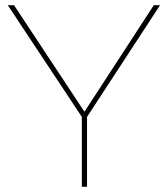

<svg xmlns="http://www.w3.org/2000/svg" viewBox="-20 -719 646 739"><path d="M596 -699 315 -269V0H295V-269L10 -699H34L305 -289L572 -699Z"/></svg>

Font: TypoPRO Montserrat
Style: Regular
Weight: 250
Designer: Julieta Ulanovsky
Foundry: Julieta Ulanovsky
Version: Version 6.001